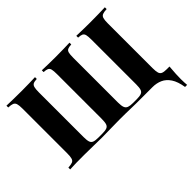

<svg xmlns="http://www.w3.org/2000/svg" viewBox="-172 -1018 1508 1508"><g transform="rotate(-45 582.5 -264.0)"><path d="M1124 -708V-688Q1093 -687 1077.5 -680.5Q1062 -674 1056.5 -656.5Q1051 -639 1051 -602V-106Q1051 -70 1056.5 -51.5Q1062 -33 1078 -26.5Q1094 -20 1124 -20H1154Q1150 20 1148.5 57.5Q1147 95 1147 114Q1147 134 1148 150.5Q1149 167 1150 180H1127Q1116 111 1090 72Q1064 33 1027 16.5Q990 0 945 0Q905 0 861 0Q817 0 773 0Q752 0 719.5 -1Q687 -2 650.5 -2.5Q614 -3 581 -3Q529 -3 475.5 -1.5Q422 0 384 0Q348 0 295.5 -1.5Q243 -3 191 -3Q142 -3 99.5 -2.5Q57 -2 31 0V-20Q62 -22 77.5 -28Q93 -34 98.5 -52Q104 -70 104 -106V-602Q104 -639 98.5 -656.5Q93 -674 77.5 -680.5Q62 -687 31 -688V-708Q58 -707 103 -706Q148 -705 199 -705Q240 -705 280.5 -706Q321 -707 348 -708V-688Q321 -687 308 -680.5Q295 -674 290 -656.5Q285 -639 285 -602V-106Q285 -70 291 -51.5Q297 -33 314.5 -26.5Q332 -20 366 -20H406Q440 -20 457.5 -26.5Q475 -33 481 -51.5Q487 -70 487 -106V-602Q487 -639 482.5 -656.5Q478 -674 464.5 -680.5Q451 -687 424 -688V-708Q451 -707 491.5 -706Q532 -705 573 -705Q621 -705 663.5 -706Q706 -707 731 -708V-688Q704 -687 690.5 -680.5Q677 -674 672.5 -656.5Q668 -639 668 -602V-106Q668 -70 675 -51.5Q682 -33 700 -26.5Q718 -20 749 -20H789Q823 -20 840.5 -26.5Q858 -33 864 -51.5Q870 -70 870 -106V-602Q870 -639 865.5 -656.5Q861 -674 847.5 -680.5Q834 -687 807 -688V-708Q834 -707 875 -706Q916 -705 956 -705Q1007 -705 1052.5 -706Q1098 -707 1124 -708Z"/></g></svg>

Font: Playfair Display ExtraBold
Style: Regular
Weight: 800
Designer: Claus Eggers Sørensen
Foundry: Claus Eggers Sørensen
Version: Version 1.203